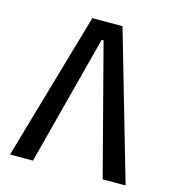

<svg xmlns="http://www.w3.org/2000/svg" viewBox="-104 -782 794 870"><g transform="rotate(15 293.0 -346.5)"><path d="M22 0 222.2 -693.4H363.8L564 0H456.5L297.4 -609.4H288.6L129.4 0Z"/></g></svg>

Font: Cascadia Code NF
Style: Regular
Weight: 400
Monospace: yes
Designer: Aaron Bell
Foundry: Saja Typeworks
Version: Version 2404.023; ttfautohint (v1.8.4)